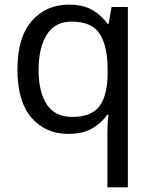

<svg xmlns="http://www.w3.org/2000/svg" viewBox="-20 -566 655 826"><path d="M442 11Q442 -7 443 -31Q444 -55 447 -72H441Q418 -38 377.5 -14Q337 10 273 10Q176 10 115.5 -59.5Q55 -129 55 -267Q55 -405 116.5 -475.5Q178 -546 276 -546Q339 -546 379 -522Q419 -498 443 -463H447L460 -536H530V240H442ZM290 -63Q373 -63 407.5 -108.5Q442 -154 443 -248V-266Q443 -368 409 -420.5Q375 -473 288 -473Q216 -473 181 -416.5Q146 -360 146 -265Q146 -170 181.5 -116.5Q217 -63 290 -63Z"/></svg>

Font: Noto Sans Samaritan
Style: Regular
Weight: 400
Designer: Monotype Design Team
Foundry: Monotype Imaging Inc.
Version: Version 2.001; ttfautohint (v1.8.4.7-5d5b)